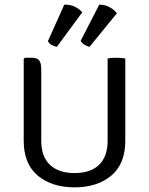

<svg xmlns="http://www.w3.org/2000/svg" viewBox="-20 -794 640 826"><path d="M519 -188Q519 -89 458.8 -38.5Q398.5 12 300.5 12Q203 12 142.5 -38.5Q82 -89 82 -188V-540.5L87 -545.5H116.5Q141 -545.5 149.2 -533.5Q157.5 -521.5 157.5 -496.5V-188Q157.5 -120.5 194.8 -85Q232 -49.5 300.5 -49.5Q369.5 -49.5 406.2 -85Q443 -120.5 443 -188V-542.5Q450.5 -544 460.2 -544.8Q470 -545.5 479.5 -545.5Q489.5 -545.5 500 -544.8Q510.5 -544 519 -542.5ZM407 -774Q431.5 -774 451.8 -763Q472 -752 483 -737L365 -592.5Q353 -595.5 342.8 -602Q332.5 -608.5 327 -618.5ZM256.5 -774Q281.5 -775 301.8 -765.2Q322 -755.5 334 -741L224.5 -592.5Q213 -594.5 202.2 -600.5Q191.5 -606.5 186 -616.5Z"/></svg>

Font: Signika SC
Style: Regular
Weight: 300
Designer: Anna Giedryś
Foundry: Anna Giedryś
Version: Version 2.000